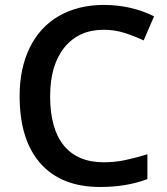

<svg xmlns="http://www.w3.org/2000/svg" viewBox="-20 -744 674 774"><path d="M397.9 -624Q297.4 -624 239.7 -552.7Q182.1 -481.4 182.1 -356Q182.1 -224.6 237.5 -157.2Q293 -89.8 397.9 -89.8Q443.4 -89.8 485.8 -98.9Q528.3 -107.9 574.2 -122.1V-22Q490.2 9.8 383.8 9.8Q227.1 9.8 143.1 -85.2Q59.1 -180.2 59.1 -356.9Q59.1 -468.3 99.9 -551.8Q140.6 -635.3 217.8 -679.7Q294.9 -724.1 398.9 -724.1Q508.3 -724.1 601.1 -678.2L559.1 -581.1Q522.9 -598.1 482.7 -611.1Q442.4 -624 397.9 -624Z"/></svg>

Font: f1_25842          
Style: Regular
Weight: 600
Foundry: Ascender Corporation
Version: Version 1.10